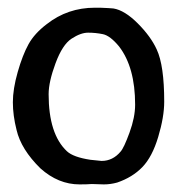

<svg xmlns="http://www.w3.org/2000/svg" viewBox="-20 -487 462 503"><path d="M252 -3.9 220.7 -4.9Q208 -3.9 188.5 -3.9Q132.8 -3.9 85.9 -45.9Q35.2 -95.7 23.4 -146.5Q13.7 -184.6 13.7 -219.2Q13.7 -253.9 26.4 -298.3Q39.1 -342.8 54.7 -371.1Q70.3 -399.4 102.5 -423.8Q157.2 -466.8 228.5 -466.8H242.2Q267.6 -465.8 277.3 -464.8Q306.6 -460 340.8 -425.8Q375 -391.6 390.6 -357.4Q410.2 -315.4 410.2 -220.7Q410.2 -180.7 394.5 -128.4Q378.9 -76.2 353 -49.3Q327.1 -22.5 287.1 -8.8Q269.5 -3.9 252 -3.9ZM216.8 -68.4 246.1 -65.4Q275.4 -65.4 295.9 -89.8Q304.7 -99.6 319.3 -139.6Q334 -179.7 334 -212.9Q334 -310.5 292 -365.2Q268.6 -393.6 249.5 -397.5Q230.5 -401.4 210.9 -401.4Q191.4 -401.4 167.5 -385.7Q143.6 -370.1 125.5 -321.3Q107.4 -272.5 107.4 -240.2Q107.4 -135.7 155.3 -90.8Q171.9 -75.2 216.8 -68.4Z"/></svg>

Font: Essays1743
Style: Medium
Weight: 500
Designer: Based on the typeface in a 1743 English translation of the essays of Montaigne.  PostScript/TrueType font designed by Jo
Version: Version 002.100